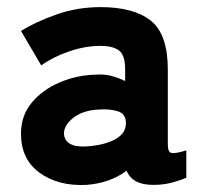

<svg xmlns="http://www.w3.org/2000/svg" viewBox="-20 -514 574 540"><path d="M223 6Q144 10 91.5 -28Q39 -66 39 -138Q39 -189 69.5 -225.5Q100 -262 148.5 -282.5Q197 -303 249 -304Q272 -306 293 -300.5Q314 -295 332 -286V-318Q332 -360 314 -372.5Q296 -385 263 -385Q220 -385 174.5 -369.5Q129 -354 96 -330L39 -427Q81 -453 139.5 -473.5Q198 -494 263 -494Q356 -494 404 -456Q452 -418 452 -318V-108Q452 -87 461.5 -84Q471 -81 504 -91V-14Q488 -7 464 -0.5Q440 6 411 6Q352 6 336 -34Q290 1 223 6ZM220 -102Q273 -105 304.5 -122.5Q336 -140 334 -171Q333 -194 311.5 -201Q290 -208 259 -206Q213 -204 186 -182.5Q159 -161 160 -137Q161 -120 175.5 -110.5Q190 -101 220 -102Z"/></svg>

Font: Zen Kaku Gothic Antique Black
Style: Regular
Weight: 900
Designer: Yoshimichi Ohira
Foundry: Positype
Version: Version 1.001